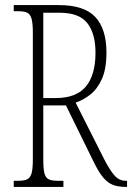

<svg xmlns="http://www.w3.org/2000/svg" viewBox="-20 -734 519 754"><path d="M34 0V-24H51Q75 -24 87 -30Q99 -36 104 -53.5Q109 -71 109 -108V-606Q109 -642 104 -660Q99 -678 87 -684Q75 -690 51 -690H34V-714H211Q311 -714 354.5 -667Q398 -620 398 -528Q398 -463 380 -423.5Q362 -384 334.5 -362.5Q307 -341 277 -331L389 -109Q411 -66 429.5 -45Q448 -24 474 -24H479V0H474Q444 0 423.5 -8Q403 -16 386 -36Q369 -56 351 -92L239 -320H150V-108Q150 -71 154.5 -53.5Q159 -36 171 -30Q183 -24 207 -24H229V0ZM199 -349Q280 -349 317.5 -394.5Q355 -440 355 -527Q355 -602 323 -643Q291 -684 214 -684H150V-349Z"/></svg>

Font: Noto Serif ExtraCondensed ExtraLight
Style: Regular
Weight: 200
Width: 2
Designer: Monotype Design Team
Foundry: Monotype Imaging Inc.
Version: Version 2.015